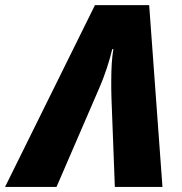

<svg xmlns="http://www.w3.org/2000/svg" viewBox="-77 -734 714 754"><path d="M145 0H-57.1L295.9 -713.9H508.8L561 0H374L360.8 -347.2L359.9 -386.2V-416Q359.9 -492.7 368.2 -541H363.8Q356.4 -508.8 342.8 -467.3Q329.1 -425.8 314.9 -393.1Z"/></svg>

Font: Open Sans Extrabold
Style: Italic
Weight: 800
Italic angle: -12°
Foundry: Ascender Corporation
Version: Version 1.10